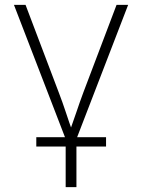

<svg xmlns="http://www.w3.org/2000/svg" viewBox="-20 -561 581 785"><path d="M250 11.2 37.1 -541H84.5L220.2 -183.1Q235.8 -142.6 249.3 -101.6Q262.7 -60.5 277.3 -20.5H263.7Q278.3 -60.5 292 -101.6Q305.7 -142.6 320.8 -183.1L456.5 -541H503.9L291 11.2ZM248.5 204.1V-3.9H292.5V204.1ZM128.4 38.1V0H413.6V38.1Z"/></svg>

Font: Inter 17pt ExtraLight
Style: Regular
Weight: 250
Version: Version 4.001;git-66647c0bb